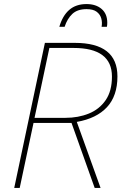

<svg xmlns="http://www.w3.org/2000/svg" viewBox="-20 -925 602 945"><path d="M50 0 201 -714H348Q558 -714 558 -549Q558 -453 506.5 -397.5Q455 -342 358 -325L475 0H446L332 -320H145L77 0ZM302 -345Q365 -345 417 -366Q469 -387 500 -432Q531 -477 531 -548Q531 -689 342 -689H223L150 -345ZM272 -793Q288 -848 321 -876.5Q354 -905 406 -905Q452 -905 480 -881Q508 -857 508 -813Q508 -801 506 -793H480Q484 -814 478.5 -834Q473 -854 456 -867Q439 -880 406 -880Q361 -880 336 -856.5Q311 -833 298 -793Z"/></svg>

Font: Noto Sans Thin
Style: Italic
Weight: 100
Italic angle: -12°
Designer: Monotype Design Team
Foundry: Monotype Imaging Inc.
Version: Version 2.013; ttfautohint (v1.8.4.7-5d5b)